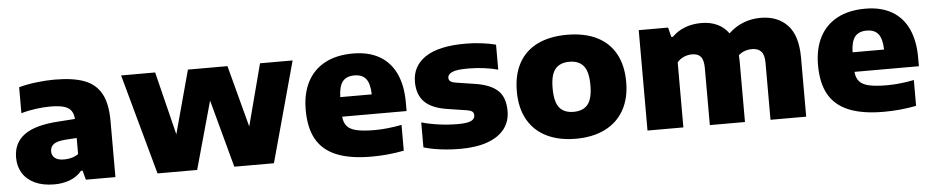

<svg xmlns="http://www.w3.org/2000/svg" viewBox="-37 -796 5071 1045"><g transform="rotate(-5 2498.5 -274.0)"><path d="M560 -307V0H398.5L385 -50.5H376.5Q350.5 -19.5 311.8 -4.5Q273 10.5 225.5 10.5Q163.5 10.5 119.5 -10.2Q75.5 -31 53 -67.8Q30.5 -104.5 30.5 -152.5Q30.5 -233 91 -277Q151.5 -321 282 -328.5L368 -334.5Q366 -364 352.8 -381.2Q339.5 -398.5 312.2 -406Q285 -413.5 239.5 -413.5Q203.5 -413.5 160.5 -407.8Q117.5 -402 80.5 -391V-533Q124.5 -545 176.5 -551.2Q228.5 -557.5 275 -557.5Q377.5 -557.5 439.2 -533.8Q501 -510 530.5 -455.5Q560 -401 560 -307ZM368.5 -142.5V-230.5L302 -226Q260.5 -222.5 242 -208.8Q223.5 -195 223.5 -170Q223.5 -146.5 240.5 -133.2Q257.5 -120 290 -120Q336.5 -120 368.5 -142.5Z M1398 -548.5H1576L1426 0H1209.5L1109.5 -370L1006.5 0H790L639 -548.5H825L910.5 -203L1004 -548.5H1220L1309.5 -211Z M2170 -220H1818Q1821 -187 1837.2 -168Q1853.5 -149 1889.5 -140.5Q1925.5 -132 1988.5 -132Q2057 -132 2136 -147.5V-6.5Q2048.5 10.5 1959.5 10.5Q1842.5 10.5 1768.5 -19.8Q1694.5 -50 1659 -112.5Q1623.5 -175 1623.5 -274Q1623.5 -362 1656.2 -425.8Q1689 -489.5 1752.2 -523.5Q1815.5 -557.5 1906 -557.5Q1992 -557.5 2051 -523.2Q2110 -489 2140 -424Q2170 -359 2170 -267.5ZM1817 -327H1989Q1987.5 -386 1967 -412Q1946.5 -438 1903.5 -438Q1860 -438 1839.2 -412Q1818.5 -386 1817 -327Z M2244 -15V-151.5Q2288 -139 2339.5 -132Q2391 -125 2442 -125Q2493 -125 2514 -135Q2535 -145 2535 -164.5Q2535 -178.5 2526.5 -185.5Q2518 -192.5 2495 -196L2391.5 -212Q2306.5 -225 2267.8 -264.8Q2229 -304.5 2229 -374Q2229 -460.5 2301.8 -509Q2374.5 -557.5 2520.5 -557.5Q2564.5 -557.5 2609 -552Q2653.5 -546.5 2686.5 -537.5V-401Q2652.5 -410.5 2609.8 -416Q2567 -421.5 2524.5 -421.5Q2460 -421.5 2436 -410.2Q2412 -399 2412 -380.5Q2412 -368.5 2420.8 -361.2Q2429.5 -354 2452 -350.5L2555.5 -334.5Q2637 -322 2677.2 -285Q2717.5 -248 2717.5 -172.5Q2717.5 -115.5 2685.8 -74.5Q2654 -33.5 2592.8 -11.5Q2531.5 10.5 2445 10.5Q2390 10.5 2338.2 4Q2286.5 -2.5 2244 -15Z M2777 -273.5Q2777 -365 2812 -428.5Q2847 -492 2914 -524.8Q2981 -557.5 3075.5 -557.5Q3170 -557.5 3237 -524.8Q3304 -492 3339.2 -428.5Q3374.5 -365 3374.5 -274Q3374.5 -183.5 3338 -119.5Q3301.5 -55.5 3234.2 -22.5Q3167 10.5 3075.5 10.5Q2984 10.5 2916.8 -22.2Q2849.5 -55 2813.2 -119Q2777 -183 2777 -273.5ZM3179 -273Q3179 -347 3153.2 -378.5Q3127.5 -410 3075.5 -410Q3024 -410 2998.2 -378.8Q2972.5 -347.5 2972.5 -274Q2972.5 -200 2998 -168.2Q3023.5 -136.5 3075.5 -136.5Q3127.5 -136.5 3153.2 -168Q3179 -199.5 3179 -273Z M4334 -322.5V0H4139V-311.5Q4139 -355 4121.8 -373.5Q4104.5 -392 4073 -392Q4027 -392 3998 -364.5Q3999.5 -347.5 3999.5 -327.5V0H3807.5V-311.5Q3807.5 -355.5 3792 -373.8Q3776.5 -392 3745 -392Q3720 -392 3698.5 -382.2Q3677 -372.5 3663 -355V0H3467V-548.5H3627.5L3640.5 -496H3649Q3678.5 -526 3719.2 -541.8Q3760 -557.5 3809.5 -557.5Q3857.5 -557.5 3895.2 -540.2Q3933 -523 3958 -488Q3995 -523.5 4039.8 -540.5Q4084.5 -557.5 4132.5 -557.5Q4226 -557.5 4280 -500.2Q4334 -443 4334 -322.5Z M4969 -220H4617Q4620 -187 4636.2 -168Q4652.5 -149 4688.5 -140.5Q4724.5 -132 4787.5 -132Q4856 -132 4935 -147.5V-6.5Q4847.5 10.5 4758.5 10.5Q4641.5 10.5 4567.5 -19.8Q4493.5 -50 4458 -112.5Q4422.5 -175 4422.5 -274Q4422.5 -362 4455.2 -425.8Q4488 -489.5 4551.2 -523.5Q4614.5 -557.5 4705 -557.5Q4791 -557.5 4850 -523.2Q4909 -489 4939 -424Q4969 -359 4969 -267.5ZM4616 -327H4788Q4786.5 -386 4766 -412Q4745.5 -438 4702.5 -438Q4659 -438 4638.2 -412Q4617.5 -386 4616 -327Z"/></g></svg>

Font: Encode Sans Semi Expanded ExBd
Style: Regular
Weight: 800
Width: 6
Designer: Multiple Designers
Foundry: Impallari Type
Version: Version 2.000